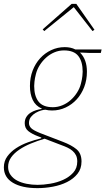

<svg xmlns="http://www.w3.org/2000/svg" viewBox="-57 -762 546 994"><path d="M137 212Q56 212 9.5 184Q-37 156 -37 104Q-37 72 -19 47.5Q-1 23 26.5 5Q54 -13 88.5 -25.5Q123 -38 156 -46L157 -50L141 -56Q109 -68 90 -83Q71 -98 71 -124Q71 -143 79.5 -156.5Q88 -170 101.5 -178.5Q115 -187 130 -191.5Q145 -196 159 -198V-200Q127 -214 112.5 -244.5Q98 -275 98 -317Q98 -360 112 -396.5Q126 -433 150.5 -460Q175 -487 208 -502.5Q241 -518 278 -518Q310 -518 333 -506H469L465 -488H405L359 -490L358 -489Q393 -454 393 -391Q393 -348 379 -311.5Q365 -275 340.5 -248Q316 -221 283 -205.5Q250 -190 213 -190Q193 -190 178 -194Q170 -194 156 -190Q142 -186 128 -178Q114 -170 103.5 -157Q93 -144 93 -125Q93 -110 104.5 -98.5Q116 -87 151 -73L268 -28Q313 -11 339 10.5Q365 32 365 74Q365 112 344 138Q323 164 290 180.5Q257 197 216.5 204.5Q176 212 137 212ZM217 -207Q242 -207 266 -217Q290 -227 309 -244Q328 -261 342 -283Q356 -305 362 -329Q368 -352 369.5 -368.5Q371 -385 371 -391Q371 -443 348.5 -472Q326 -501 274 -501Q248 -501 224.5 -491Q201 -481 182 -464Q163 -447 149 -425Q135 -403 129 -379Q123 -356 121.5 -339.5Q120 -323 120 -317Q120 -265 142.5 -236Q165 -207 217 -207ZM138 195Q167 195 203 189Q239 183 270 169Q301 155 322 132Q343 109 343 74Q343 55 336.5 42Q330 29 318.5 19Q307 9 292 2Q277 -5 260 -11L174 -44Q137 -33 103 -19Q69 -5 42.5 13Q16 31 0.5 53Q-15 75 -15 102Q-15 126 -2 144Q11 162 32 173Q53 184 80.5 189.5Q108 195 138 195ZM164 -610 314 -742H338L432 -608L422 -601L325 -725L172 -601Z"/></svg>

Font: IBM Plex Serif Thin
Style: Italic
Weight: 100
Italic angle: -14°
Designer: Mike Abbink, Paul van der Laan, Pieter van Rosmalen
Foundry: Bold Monday
Version: Version 3.001